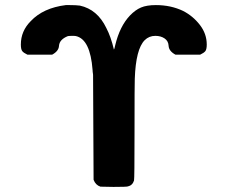

<svg xmlns="http://www.w3.org/2000/svg" viewBox="-20 -735 896 755"><path d="M88 -520Q73 -527 67.5 -534Q62 -541 62 -560Q62 -613 101 -652Q150 -704 239 -715H253Q278 -715 294 -713Q363 -698 398 -625Q416 -591 428 -540Q430 -542 433 -557Q451 -632 491 -674Q512 -696 534.5 -705.5Q557 -715 593 -715Q652 -715 700 -692Q739 -672 766 -637Q793 -602 793 -560Q793 -541 787.5 -534Q782 -527 767 -520H670Q644 -534 643 -555Q642 -574 627 -584Q612 -594 591 -594Q566 -594 549 -577Q514 -542 510 -425Q509 -411 509 -216Q509 -31 507 -25Q501 -6 483 -2Q478 0 426 0L375 -1Q356 -7 348 -28L347 -232Q346 -344 346 -441Q346 -442 345.5 -445Q345 -448 344.5 -452.5Q344 -457 344 -460Q335 -580 279 -593Q276 -594 266 -594Q252 -594 247 -593Q214 -580 212 -555Q211 -534 185 -520Z"/></svg>

Font: KaTeX_SansSerif
Style: Bold
Weight: 700
Version: Version 1.1; ttfautohint (v1.3)